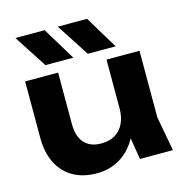

<svg xmlns="http://www.w3.org/2000/svg" viewBox="-118 -922 1003 1046"><g transform="rotate(-15 383.0 -398.5)"><path d="M303 15Q223 15 167 -17.5Q111 -50 81.5 -110Q52 -170 52 -252V-570H238V-279Q238 -210 271 -173Q304 -136 366 -136Q412 -136 444 -155Q476 -174 493.5 -210Q511 -246 511 -295L569 -264Q559 -174 521.5 -111.5Q484 -49 427.5 -17Q371 15 303 15ZM547 0 511 -222V-570H697V-194L733 0ZM466 -812 578 -627H421L301 -812ZM227 -812 339 -627H182L62 -812Z"/></g></svg>

Font: Unbounded SemiBold
Style: Regular
Weight: 600
Designer: Luke Prowse, Jean-Baptiste Morizot, Fátima Lázaro, Florian Runge
Foundry: NaN
Version: Version 1.700